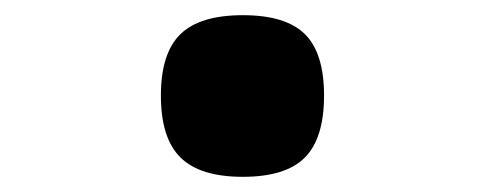

<svg xmlns="http://www.w3.org/2000/svg" viewBox="-20 -420 640 253"><path d="M192 -294Q192 -350 217.8 -375Q243.5 -400 300 -400Q356.5 -400 381.8 -375Q407 -350 407 -294Q407 -238 381.8 -212.5Q356.5 -187 300 -187Q243.5 -187 217.8 -212.5Q192 -238 192 -294Z"/></svg>

Font: JuliaMono Black
Style: Regular
Weight: 900
Monospace: yes
Designer: cormullion
Foundry: corm
Version: Version 0.054; ttfautohint (v1.8.4)